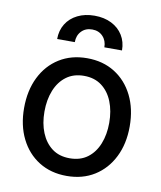

<svg xmlns="http://www.w3.org/2000/svg" viewBox="-84 -804 743 884"><g transform="rotate(10 287.5 -362.5)"><path d="M287.1 11.7Q213.4 11.7 157.7 -22.9Q102.1 -57.6 71.3 -119.6Q40.5 -181.6 40.5 -262.7Q40.5 -344.7 71.3 -407Q102.1 -469.2 157.7 -503.9Q213.4 -538.6 287.1 -538.6Q361.3 -538.6 416.7 -503.9Q472.2 -469.2 503.2 -407Q534.2 -344.7 534.2 -262.7Q534.2 -181.6 503.2 -119.6Q472.2 -57.6 416.7 -22.9Q361.3 11.7 287.1 11.7ZM287.1 -70.8Q336.4 -70.8 370.1 -95.9Q403.8 -121.1 421.1 -164.6Q438.5 -208 438.5 -262.7Q438.5 -318.4 421.1 -361.8Q403.8 -405.3 370.1 -430.7Q336.4 -456.1 287.1 -456.1Q238.3 -456.1 204.6 -430.9Q170.9 -405.8 153.3 -362.1Q135.7 -318.4 135.7 -262.7Q135.7 -207.5 153.3 -164.3Q170.9 -121.1 204.3 -95.9Q237.8 -70.8 287.1 -70.8ZM135.3 -601.6Q135.3 -641.6 154.3 -672.4Q173.3 -703.1 207.8 -720.2Q242.2 -737.3 287.1 -737.3Q332 -737.3 366.2 -720.2Q400.4 -703.1 419.4 -672.4Q438.5 -641.6 438.5 -601.6H356Q356 -632.8 336.9 -652.8Q317.9 -672.9 287.1 -672.9Q255.9 -672.9 236.8 -652.8Q217.8 -632.8 217.8 -601.6Z"/></g></svg>

Font: Inter Cardless Tabular
Style: Regular
Weight: 400
Designer: Rasmus Andersson
Foundry: rsms
Version: Version 4.000;git-4fc901f